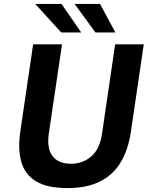

<svg xmlns="http://www.w3.org/2000/svg" viewBox="-20 -949 753 979"><path d="M322.8 10Q219.4 10 162.7 -25.2Q106 -60.3 88.2 -125.4Q70.4 -190.4 83.8 -280.2L149 -723H296.3L229.1 -269.4Q221.1 -215.4 233 -181.1Q245 -146.8 273.2 -130.3Q301.5 -113.9 341.5 -113.9Q401 -113.9 444.9 -150.9Q488.8 -187.9 500.6 -269.4L567.1 -723H713L647.2 -275.6Q634.2 -187.8 596.8 -123.8Q559.5 -59.7 492.4 -24.9Q425.3 10 322.8 10ZM292.2 -783.5 159.6 -929H293.5L394.2 -783.5ZM466.6 -783.5 360.3 -929H489.9L568.3 -783.5Z"/></svg>

Font: Public Sans Thin
Style: Italic
Weight: 100
Italic angle: -8°
Designer: The Public Sans project authors (U.S. Web Design System). Libre Franklin designed by Pablo Impallari and Rodrigo Fuenzal
Version: Version 2.000